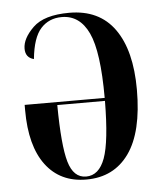

<svg xmlns="http://www.w3.org/2000/svg" viewBox="-45 -587 541 638"><g transform="rotate(-5 225.5 -268.5)"><path d="M218 10Q310 10 360.5 -61Q411 -132 411 -273Q411 -404 360 -475.5Q309 -547 209 -547Q125 -547 88 -511Q51 -475 51 -441Q51 -411 79 -404Q86 -475 113 -505Q140 -535 183 -535Q243 -535 272.5 -472Q302 -409 302 -255H35V-237Q35 -118 83 -54Q131 10 218 10ZM218 0Q176 0 160 -55Q144 -110 143 -245H302Q301 -109 281 -54.5Q261 0 218 0Z"/></g></svg>

Font: Noto Serif Display Condensed Semi
Style: Regular
Weight: 600
Width: 3
Designer: Monotype Design Team
Foundry: Monotype Imaging Inc.
Version: Version 1.900